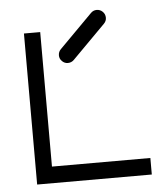

<svg xmlns="http://www.w3.org/2000/svg" viewBox="-47 -701 587 694"><g transform="rotate(-5 246.0 -354.0)"><path d="M179 -507Q179 -520 188 -529L308 -650Q317 -659 329 -659Q342 -659 351 -650Q360 -641 360 -628Q360 -616 351 -607L231 -486Q222 -477 209 -477Q197 -477 188 -486Q179 -495 179 -507ZM60 -597H119V-109H476V-49H60Z"/></g></svg>

Font: IBM 3270 Semi-Condensed
Style: Condensed
Weight: 400
Monospace: yes
Version: Version 2.3.1